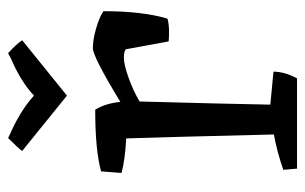

<svg xmlns="http://www.w3.org/2000/svg" viewBox="-164 -612 776 489"><g transform="rotate(-90 224.5 -368.0)"><path d="M210 -401Q204 -179 202 -68L286 -60Q286 -32 269 0H39L36 -35Q82 -51 126 -59Q120 -313 116 -435Q61 -438 28 -447L32 -499Q85 -514 189 -514Q205 -489 209 -450Q324 -520 346 -520Q368 -520 397 -511.5Q426 -503 440 -493Q440 -393 421 -330Q407 -326 388.5 -326Q370 -326 363 -327L343 -436Q338 -441 321 -441Q304 -441 270.5 -429Q237 -417 210 -401ZM366 -700 225 -586 84 -700Q90 -709 117 -736Q118 -735 132.5 -728.5Q147 -722 160 -715Q199 -694 225 -670Q260 -703 318 -728Q332 -735 333 -736Q357 -714 366 -700Z"/></g></svg>

Font: Inika
Style: Regular
Weight: 400
Designer: Constanza Artigas Preller
Foundry: Constanza Artigas Preller
Version: Version 1.001